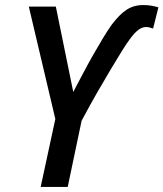

<svg xmlns="http://www.w3.org/2000/svg" viewBox="-20 -740 647 760"><path d="M141 0 199 -269 94 -714H201L270 -376Q289 -412 309 -450Q329 -488 349.5 -524Q370 -560 388.5 -590.5Q407 -621 422 -642Q452 -682 480.5 -701Q509 -720 547 -720Q564 -720 579 -717.5Q594 -715 607 -711L586 -627Q580 -629 573 -631Q566 -633 558 -633Q543 -633 528 -622Q513 -611 494 -585Q481 -568 462.5 -538Q444 -508 419 -466.5Q394 -425 364.5 -373.5Q335 -322 303 -262L248 0Z"/></svg>

Font: Noto Sans Display Medium
Style: Italic
Weight: 500
Italic angle: -12°
Designer: Monotype Design Team
Foundry: Monotype Imaging Inc.
Version: Version 2.003